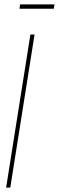

<svg xmlns="http://www.w3.org/2000/svg" viewBox="-20 -858 269 878"><path d="M8 0 119 -700H138L27 0ZM69 -818 72 -838H229L226 -818Z"/></svg>

Font: Georama Condensed Thin
Style: Italic
Weight: 100
Width: 3
Italic angle: -9°
Designer: Jean-Baptiste Levee
Foundry: Production Type
Version: Version 1.000